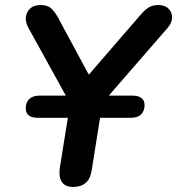

<svg xmlns="http://www.w3.org/2000/svg" viewBox="-20 -733 702 761"><path d="M269 8Q238 8 225 -12Q212 -32 217 -67L258 -323L93 -622Q74 -657 88.5 -685Q103 -713 142 -713Q165 -713 179.5 -702.5Q194 -692 209 -665L332 -437L536 -673Q556 -696 571 -704.5Q586 -713 608 -713Q633 -713 647.5 -699Q662 -685 662 -664Q662 -643 644 -622L386 -325L343 -56Q333 8 269 8ZM130 -266Q82 -266 82 -304Q82 -328 96.5 -341Q111 -354 136 -354H504Q553 -354 553 -316Q553 -294 539.5 -280Q526 -266 499 -266Z"/></svg>

Font: Nunito
Style: Bold Italic
Weight: 700
Italic angle: -9°
Designer: Vernon Adams
Foundry: Vernon Adams
Version: Version 3.601; ttfautohint (v1.8.2.53-6de2)